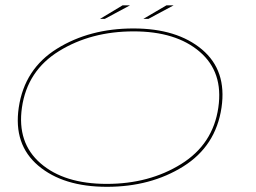

<svg xmlns="http://www.w3.org/2000/svg" viewBox="-20 -697 963 722"><path d="M382 5.5Q218 5.5 124 -74Q30 -153.5 50.5 -292.5Q72 -438 194.5 -514Q317 -590 482 -590Q645.5 -590 739.5 -511Q833.5 -432 813 -292.5Q791.5 -147.5 669 -71Q546.5 5.5 382 5.5ZM381.5 -5.5Q541 -5.5 661 -80Q781 -154.5 801 -292.5Q820.5 -425.5 731.2 -502.2Q642 -579 482.5 -579Q322.5 -579 202.5 -505.2Q82.5 -431.5 62.5 -292.5Q43.5 -160 132.5 -82.8Q221.5 -5.5 381.5 -5.5ZM356 -626 441 -677H469L374 -626ZM519 -626 606 -677H633L538 -626Z"/></svg>

Font: Anybody UltraExpanded Thin
Style: Italic
Weight: 100
Width: 9
Italic angle: -10°
Designer: Tyler Finck
Foundry: Etcetera Type Company
Version: Version 1.010; ttfautohint (v1.8.3) -l 8 -r 50 -G 200 -x 14 